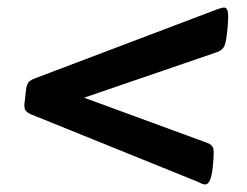

<svg xmlns="http://www.w3.org/2000/svg" viewBox="-20 -499 655 509"><path d="M574 -479Q581 -479 583.5 -469.5Q586 -460 584 -434L583 -422Q580 -389 575 -377.5Q570 -366 556 -361L203 -240L530 -120Q542 -115 545 -107Q548 -99 545 -67L544 -55Q539 -10 524 -10Q520 -10 515 -12Q510 -14 507 -16L62 -196Q50 -201 46.5 -208.5Q43 -216 46 -234L48 -253Q50 -273 54.5 -279.5Q59 -286 72 -291L555 -474Q561 -476 566 -477.5Q571 -479 574 -479Z"/></svg>

Font: Asap Semi Expanded Semi Expanded Regular
Style: Bold Italic
Weight: 700
Width: 6
Italic angle: -6°
Designer: Pablo Cosgaya
Foundry: Omnibus-Type
Version: Version 3.001; ttfautohint (v1.8.4.7-5d5b)